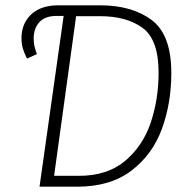

<svg xmlns="http://www.w3.org/2000/svg" viewBox="-20 -704 719 724"><path d="M626 -429Q626 -315 590.5 -218Q555 -121 475.5 -60.5Q396 0 271 0H129L220 -644H194Q150 -644 128.5 -620.5Q107 -597 107 -558Q107 -542 110 -529.5Q113 -517 119 -500L82 -483Q72 -502 66.5 -520Q61 -538 61 -560Q61 -615 97.5 -649.5Q134 -684 200 -684H357Q478 -684 552 -628.5Q626 -573 626 -429ZM578 -430Q578 -555 517.5 -599Q457 -643 357 -643H267L184 -41H278Q385 -41 452 -97.5Q519 -154 548.5 -242Q578 -330 578 -430Z"/></svg>

Font: Fira Sans ExtraLight
Style: Italic
Weight: 275
Italic angle: -8°
Designer: Carrois Corporate & Edenspiekermann AG
Foundry: Carrois Corporate GbR & Edenspiekermann AG
Version: Version 4.203